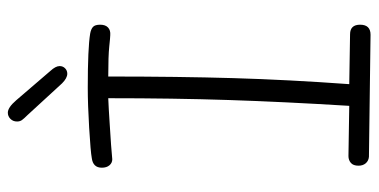

<svg xmlns="http://www.w3.org/2000/svg" viewBox="-252 -696 943 478"><g transform="rotate(-90 219.0 -456.5)"><path d="M397 -31Q397 -5 372 -5L68 -9Q58 -10 52 -17Q46 -24 46 -35Q46 -48 53 -54Q60 -60 70 -60L195 -58Q205 -221 209.5 -358Q214 -495 214 -658Q189 -657 151.5 -654.5Q114 -652 98 -651L62 -648Q53 -648 47 -655Q41 -662 41 -674Q41 -696 65 -699Q81 -702 139.5 -705.5Q198 -709 240 -709Q339 -709 375 -703Q386 -701 391.5 -696Q397 -691 397 -678Q397 -665 390 -658.5Q383 -652 371 -653Q366 -653 342.5 -655.5Q319 -658 268 -658Q268 -483 264 -346.5Q260 -210 249 -58L373 -56Q397 -56 397 -31ZM251 -773 172 -859Q163 -868 159.5 -873Q156 -878 156 -885Q156 -895 162.5 -901.5Q169 -908 178 -908Q191 -908 209 -887L282 -802Q294 -789 294 -779Q294 -771 288.5 -765.5Q283 -760 275 -760Q264 -760 251 -773Z"/></g></svg>

Font: Mali Light
Style: Regular
Weight: 300
Designer: Kitiyaporn Chalermlarp | Katatrad Aksorn Co.,Ltd.
Foundry: Cadson Demak Co.,Ltd.
Version: Version 1.000; ttfautohint (v1.6)